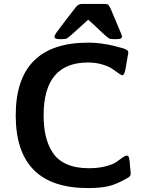

<svg xmlns="http://www.w3.org/2000/svg" viewBox="-20 -934 743 977"><path d="M257 -748Q257 -753 267 -768Q277 -782 320.5 -839Q364 -896 367 -899Q378 -913 395 -914H512Q527 -914 532 -908.5Q537 -903 546 -883Q549 -876 550 -873Q601 -754 601 -749Q601 -735 578 -735H556Q550 -735 547 -735.5Q544 -736 540 -736.5Q536 -737 532 -740.5Q528 -744 523 -747.5Q518 -751 509 -759.5Q500 -768 490.5 -777Q481 -786 464 -802Q447 -818 429 -834Q333 -746 323 -740Q315 -735 301 -735H281Q257 -735 257 -748ZM429 -717Q510 -717 607 -688Q624 -682 630 -676Q633 -670 633 -666Q633 -662 618 -580Q612 -551 603 -551Q598 -551 583.5 -561Q569 -571 551.5 -583.5Q534 -596 500.5 -606Q467 -616 428 -616Q202 -616 202 -348Q202 -289 212.5 -243Q223 -197 247.5 -158.5Q272 -120 318.5 -99Q365 -78 432 -78Q481 -78 518.5 -88Q556 -98 572.5 -110Q589 -122 603 -132Q617 -142 626 -142Q628 -142 629.5 -141.5Q631 -141 632.5 -139.5Q634 -138 634.5 -136.5Q635 -135 636 -132Q637 -129 637.5 -126.5Q638 -124 638.5 -120Q639 -116 639.5 -113Q640 -110 640.5 -104.5Q641 -99 641 -96Q642 -84 643 -74.5Q644 -65 644.5 -61.5Q645 -58 645 -55.5Q645 -53 645 -51Q645 -46 644 -43Q643 -40 639.5 -36.5Q636 -33 635 -32Q634 -31 628 -28L621 -24Q572 4 531.5 13.5Q491 23 427 23Q60 23 60 -347Q60 -717 429 -717Z"/></svg>

Font: CMU Sans Serif
Style: Bold
Weight: 700
Version: Version 0.7.0